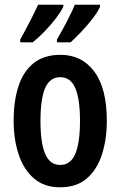

<svg xmlns="http://www.w3.org/2000/svg" viewBox="-20 -786 512 816"><path d="M434 -273Q434 -194 413.5 -130Q393 -66 349.5 -28Q306 10 235 10Q168 10 124.5 -27.5Q81 -65 59.5 -129Q38 -193 38 -273Q38 -358 59 -421Q80 -484 124 -518.5Q168 -553 237 -553Q328 -553 381 -481.5Q434 -410 434 -273ZM152 -271Q152 -179 172 -132Q192 -85 236 -85Q280 -85 300 -132Q320 -179 320 -273Q320 -365 300 -411.5Q280 -458 236 -458Q192 -458 172 -412Q152 -366 152 -271ZM405 -757Q396 -736 374 -707.5Q352 -679 326 -651.5Q300 -624 280 -606H222V-618Q246 -659 268 -702Q290 -745 298 -766H405ZM249 -757Q238 -735 217.5 -708Q197 -681 171 -654Q145 -627 119 -606H66V-618Q90 -661 111 -702.5Q132 -744 142 -766H249Z"/></svg>

Font: Noto Sans Arabic ExtCond SemBd
Style: Regular
Weight: 600
Width: 2
Designer: Monotype Design Team, Nadine Chahine, Nizar Qandah and Khaled Hosny
Foundry: Monotype Imaging Inc.
Version: Version 2.012; ttfautohint (v1.8.4.7-5d5b)